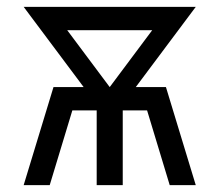

<svg xmlns="http://www.w3.org/2000/svg" viewBox="-20 -540 640 560"><path d="M49 0 136 -286H224L49 -520H551L376 -286H464L551 0H475L409 -218H338V0H262V-218H191L125 0ZM300 -286 424 -452H176Z"/></svg>

Font: Iosevka Extended
Style: Regular
Weight: 400
Width: 7
Monospace: yes
Designer: Belleve Invis
Foundry: Belleve Invis
Version: Version 32.5.0; ttfautohint (v1.8.4)